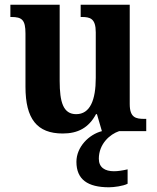

<svg xmlns="http://www.w3.org/2000/svg" viewBox="-20 -556 664 814"><path d="M246 10C310 10 356 -14 387 -72H391L412 0C357 14 304 67 304 130C304 205 352 238 442 238C462 238 502 233 521 223V162C499 167 480 170 463 170C425 170 399 154 399 117C399 54 446 13 485 0H600V-52H592C556 -52 530 -57 530 -115V-536H322V-484H326C362 -484 386 -478 386 -419V-226C386 -132 362 -72 303 -72C248 -72 233 -123 233 -213V-536H24V-484H28C73 -484 88 -472 88 -414V-188C88 -52 137 10 246 10Z"/></svg>

Font: Noto Serif SemiCondensed
Style: Bold
Weight: 700
Width: 4
Designer: Monotype Design Team
Foundry: Monotype Imaging Inc.
Version: Version 2.015